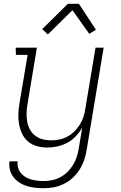

<svg xmlns="http://www.w3.org/2000/svg" viewBox="-20 -772 640 1015"><path d="M211 223Q188 223 165.5 220.5Q143 218 122 211.5Q101 205 82.5 193Q64 181 51 164Q38 147 32.5 125.5Q27 104 30 81H73Q71 98 75.5 114Q80 130 90 142.5Q100 155 114 163.5Q128 172 144 176.5Q160 181 176.5 183Q193 185 211 185Q233 185 255.5 180.5Q278 176 298.5 165Q319 154 336.5 137Q354 120 366 100Q378 80 385.5 58Q393 36 396 14L415 -98Q401 -73 381 -52Q361 -31 336 -17.5Q311 -4 284 2Q257 8 231 8Q203 8 176.5 1Q150 -6 129.5 -23Q109 -40 97.5 -64Q86 -88 81 -114.5Q76 -141 77 -169Q78 -197 83 -226L126 -482H64L63 -520H175L125 -219Q121 -196 120.5 -173Q120 -150 124 -128Q128 -106 138.5 -87Q149 -68 166.5 -54.5Q184 -41 206 -35.5Q228 -30 251 -30Q272 -30 294 -34.5Q316 -39 336.5 -50Q357 -61 373.5 -77.5Q390 -94 402 -113.5Q414 -133 421 -154Q428 -175 431 -197L485 -520H528L438 21Q434 47 425 73.5Q416 100 401 124Q386 148 364.5 168Q343 188 317 200.5Q291 213 264.5 218Q238 223 211 223ZM233 -590 203 -618 339 -752H397L487 -615L452 -593L363 -718Z"/></svg>

Font: Iosevka Etoile Extralight
Style: Italic
Weight: 200
Italic angle: -9°
Designer: Belleve Invis
Foundry: Belleve Invis
Version: Version 22.1.2; ttfautohint (v1.8.4)